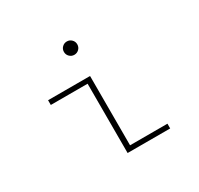

<svg xmlns="http://www.w3.org/2000/svg" viewBox="-156 -933 1162 1123"><g transform="rotate(-30 425.0 -371.5)"><path d="M451.2 -666Q438 -653 419.5 -653Q401 -653 387.8 -666Q374.5 -679 374.5 -698Q374.5 -717 387.8 -730Q401 -743 419.5 -743Q438 -743 451.2 -730Q464.5 -717 464.5 -698Q464.5 -679 451.2 -666ZM436.5 -32H689V0H401.5V-468H153V-500H436.5Z"/></g></svg>

Font: League Mono Wide Thin
Style: Regular
Weight: 100
Width: 8
Designer: Tyler Finck
Foundry: The League of Moveable Type / Tyler Finck
Version: Version 2.210